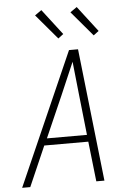

<svg xmlns="http://www.w3.org/2000/svg" viewBox="-63 -1014 725 1060"><g transform="rotate(-5 300.0 -484.0)"><path d="M16 0 340 -735H390L472 0H427L402 -222H158L61 0ZM176 -260H398L373 -490Q368 -535 363.5 -579.5Q359 -624 354 -669Q335 -624 315.5 -579.5Q296 -535 277 -490ZM483 -804 366 -942 403 -968 512 -826ZM287 -804 170 -942 207 -968 316 -826Z"/></g></svg>

Font: Iosevka Aile Extralight
Style: Italic
Weight: 200
Italic angle: -9°
Designer: Belleve Invis
Foundry: Belleve Invis
Version: Version 31.1.0; ttfautohint (v1.8.4)